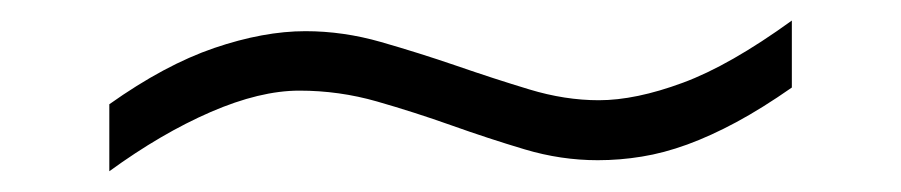

<svg xmlns="http://www.w3.org/2000/svg" viewBox="-20 -391 873 186"><path d="M747.1 -306.2Q718.3 -286.1 693.4 -272.7Q668.5 -259.3 645.8 -251Q623 -242.7 601.8 -239.3Q580.6 -235.8 559.1 -235.8Q523.4 -235.8 488.3 -246.3Q453.1 -256.8 417.5 -269.5Q381.8 -282.2 345.2 -292.7Q308.6 -303.2 270 -303.2Q231.9 -303.2 184.1 -282.5Q136.2 -261.7 85.9 -225.1V-290Q139.6 -328.1 187.5 -344.5Q235.4 -360.8 275.9 -360.8Q312.5 -360.8 349.1 -350.3Q385.7 -339.8 421.9 -327.4Q458 -314.9 492.7 -304.4Q527.3 -293.9 560.1 -293.9Q595.7 -293.9 641.4 -310.8Q687 -327.6 747.1 -371.1Z"/></svg>

Font: BabelStone Ogham Pictish
Style: Bold
Weight: 700
Designer: Andrew West
Foundry: BabelStone
Version: Version 1.02 March 14, 2022